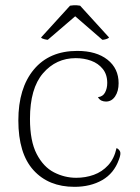

<svg xmlns="http://www.w3.org/2000/svg" viewBox="-20 -711 541 743"><path d="M268 12Q168 12 109.5 -52.5Q51 -117 51 -245Q51 -370 111 -442Q171 -514 279 -514Q353 -514 396 -480Q439 -446 439 -389Q439 -358 425.5 -338Q412 -318 390 -318Q381 -318 373 -321.5Q365 -325 359 -335Q378 -337 386.5 -353Q395 -369 395 -390Q395 -423 377.5 -444.5Q360 -466 332.5 -476Q305 -486 273 -486Q197 -486 146.5 -427.5Q96 -369 96 -251Q96 -165 122 -115Q148 -65 189 -44Q230 -23 275 -23Q311 -23 343 -34.5Q375 -46 398.5 -71.5Q422 -97 431 -138Q440 -134 444.5 -125Q449 -116 440 -93Q421 -40 375.5 -14Q330 12 268 12ZM165 -557Q161 -557 151 -559.5Q141 -562 139 -566L251 -689Q257 -690 264 -690.5Q271 -691 277.5 -690.5Q284 -690 290 -689L402 -566Q399 -562 390.5 -559.5Q382 -557 376 -557L271 -648Z"/></svg>

Font: Arima Thin ExtraLight
Style: Regular
Weight: 250
Version: Version 1.100